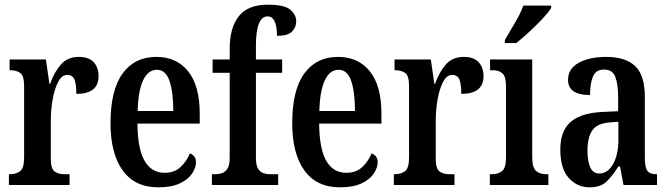

<svg xmlns="http://www.w3.org/2000/svg" viewBox="-20 -790 2854 820"><path d="M18 0V-46H21Q48 -46 65.5 -58.5Q83 -71 83 -118V-422Q83 -466 67 -478Q51 -490 24 -490H21V-536H176L191 -432H194Q212 -483 240.5 -515Q269 -547 317 -547Q360 -547 380.5 -524Q401 -501 401 -465Q401 -389 306 -389Q306 -431 298 -450.5Q290 -470 267 -470Q244 -470 228.5 -440.5Q213 -411 205 -366Q197 -321 197 -276V-113Q197 -69 213.5 -57.5Q230 -46 254 -46H277V0Z M656 10Q556 10 504 -62Q452 -134 452 -264Q452 -405 503.5 -476Q555 -547 648 -547Q734 -547 783.5 -485.5Q833 -424 833 -305V-262H567Q568 -154 597.5 -103Q627 -52 683 -52Q725 -52 751 -76.5Q777 -101 791 -135Q802 -131 809.5 -122Q817 -113 817 -97Q817 -74 800.5 -49Q784 -24 748.5 -7Q713 10 656 10ZM720 -316Q720 -396 704 -444Q688 -492 650 -492Q612 -492 591 -446.5Q570 -401 568 -316Z M885 0V-46H901Q914 -46 928 -50.5Q942 -55 951.5 -70Q961 -85 961 -115V-479H888V-536H961V-581Q961 -672 1000 -721Q1039 -770 1124 -770Q1195 -770 1220 -748.5Q1245 -727 1245 -699Q1245 -673 1227 -655Q1209 -637 1163 -637Q1163 -655 1160 -674.5Q1157 -694 1148 -707Q1139 -720 1123 -720Q1073 -720 1073 -594V-536H1185V-479H1073V-115Q1073 -85 1082 -70Q1091 -55 1104.5 -50.5Q1118 -46 1132 -46H1168V0Z M1432 10Q1332 10 1280 -62Q1228 -134 1228 -264Q1228 -405 1279.5 -476Q1331 -547 1424 -547Q1510 -547 1559.5 -485.5Q1609 -424 1609 -305V-262H1343Q1344 -154 1373.5 -103Q1403 -52 1459 -52Q1501 -52 1527 -76.5Q1553 -101 1567 -135Q1578 -131 1585.5 -122Q1593 -113 1593 -97Q1593 -74 1576.5 -49Q1560 -24 1524.5 -7Q1489 10 1432 10ZM1496 -316Q1496 -396 1480 -444Q1464 -492 1426 -492Q1388 -492 1367 -446.5Q1346 -401 1344 -316Z M1662 0V-46H1665Q1692 -46 1709.5 -58.5Q1727 -71 1727 -118V-422Q1727 -466 1711 -478Q1695 -490 1668 -490H1665V-536H1820L1835 -432H1838Q1856 -483 1884.5 -515Q1913 -547 1961 -547Q2004 -547 2024.5 -524Q2045 -501 2045 -465Q2045 -389 1950 -389Q1950 -431 1942 -450.5Q1934 -470 1911 -470Q1888 -470 1872.5 -440.5Q1857 -411 1849 -366Q1841 -321 1841 -276V-113Q1841 -69 1857.5 -57.5Q1874 -46 1898 -46H1921V0Z M2072 0V-46H2081Q2108 -46 2124.5 -59.5Q2141 -73 2141 -117V-421Q2141 -463 2126 -476.5Q2111 -490 2085 -490H2073V-536H2253V-119Q2253 -74 2269.5 -60Q2286 -46 2313 -46H2322V0ZM2136 -619Q2156 -654 2179.5 -693Q2203 -732 2215 -766H2334V-756Q2324 -739 2298.5 -711.5Q2273 -684 2242 -655.5Q2211 -627 2185 -606H2136Z M2497 10Q2446 10 2409.5 -29.5Q2373 -69 2373 -151Q2373 -232 2418 -270Q2463 -308 2554 -312L2620 -315V-373Q2620 -430 2608 -461.5Q2596 -493 2560 -493Q2525 -493 2512.5 -463.5Q2500 -434 2500 -384Q2406 -384 2406 -449Q2406 -497 2452 -522Q2498 -547 2569 -547Q2651 -547 2692.5 -508Q2734 -469 2734 -375V-117Q2734 -76 2744.5 -61Q2755 -46 2783 -46H2786V0H2643L2628 -79H2621Q2595 -38 2570 -14Q2545 10 2497 10ZM2539 -49Q2576 -49 2598.5 -89.5Q2621 -130 2621 -191V-270L2583 -267Q2530 -263 2509.5 -233Q2489 -203 2489 -146Q2489 -101 2501 -75Q2513 -49 2539 -49Z"/></svg>

Font: Noto Serif Tamil ExtraCondensed SemiBold
Style: Italic
Weight: 600
Width: 2
Italic angle: -12°
Designer: Indian Type Foundry, Tom Grace, and the Monotype Design Team
Foundry: Monotype Imaging Inc.
Version: Version 2.003; ttfautohint (v1.8.4.7-5d5b)